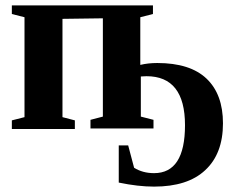

<svg xmlns="http://www.w3.org/2000/svg" viewBox="-20 -477 883 713"><path d="M362 -409 212 -407V-42L258 -30V2H24V-30L71 -42V-413L24 -425V-457H548V-425L501 -413V-236Q530 -243 564 -243Q686 -243 747 -185Q808 -127 808 -19Q808 94 742 155Q677 216 552 216Q493 216 421 201V63H456L478 146Q510 166 552 166Q667 166 667 -12Q667 -194 524 -194L503 -193V-44L550 -32V0H316V-32L362 -44Z"/></svg>

Font: Libra Serif Modern
Style: Bold
Weight: 700
Designer: Stefan Peev, Context Ltd
Foundry: Ascender Corporation
Version: Version 1.000